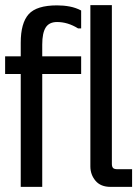

<svg xmlns="http://www.w3.org/2000/svg" viewBox="-20 -746 540 750"><path d="M297 -526V-457H145V-16H61V-457H0V-526H61V-579Q61 -656 92 -690.5Q123 -725 203 -725Q229 -725 252.5 -720.5Q276 -716 297 -705V-635H285Q245 -660 203 -660Q172 -660 158.5 -638.5Q145 -617 145 -572V-526ZM417 -726V-106Q417 -95 421.5 -90Q426 -85 439 -85H496V-16H412Q373 -16 353 -40Q333 -64 333 -96V-726Z"/></svg>

Font: D2Coding ligature
Style: Bold
Weight: 700
Monospace: yes
Designer: Yong-Rak Park; Jeong-Hwan Yoon; Sang-Min Lee;
Foundry: NHN Corporation
Version: Version 1.3.2; Build 20180524